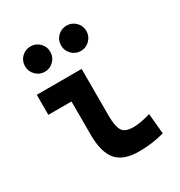

<svg xmlns="http://www.w3.org/2000/svg" viewBox="-179 -878 945 1010"><g transform="rotate(-30 293.0 -372.5)"><path d="M373 9.8Q278.8 9.8 237.3 -39.1Q195.8 -87.9 195.8 -195.3V-396H55.2V-517.6H327.6V-232.9Q327.6 -171.4 343.3 -143.6Q358.9 -115.7 412.1 -115.7Q453.1 -115.7 516.1 -134.3L527.8 -10.7Q487.8 0 451.4 4.9Q415 9.8 373 9.8ZM372.1 -601.1Q340.3 -601.1 317.9 -623.8Q295.4 -646.5 295.4 -678.2Q295.4 -710.4 317.9 -732.7Q340.3 -754.9 372.1 -754.9Q403.8 -754.9 426.5 -732.7Q449.2 -710.4 449.2 -678.2Q449.2 -646.5 426.5 -623.8Q403.8 -601.1 372.1 -601.1ZM153.3 -601.1Q121.6 -601.1 99.1 -623.8Q76.7 -646.5 76.7 -678.2Q76.7 -710.4 99.1 -732.7Q121.6 -754.9 153.3 -754.9Q185.1 -754.9 207.5 -732.7Q230 -710.4 230 -678.2Q230 -646.5 207.5 -623.8Q185.1 -601.1 153.3 -601.1Z"/></g></svg>

Font: Cascadia Mono PL
Style: Bold
Weight: 700
Monospace: yes
Designer: Aaron Bell
Foundry: Saja Typeworks
Version: Version 2404.023; ttfautohint (v1.8.4)